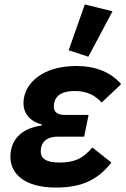

<svg xmlns="http://www.w3.org/2000/svg" viewBox="-20 -835 567 867"><path d="M488 -784 363 -815 290 -608 379 -579ZM397 -169C353 -117 314 -101 248 -101C186 -101 164 -121 164 -149C164 -161 165 -166 166 -170C173 -200 198 -218 241 -218H360L380 -316H273C238 -316 223 -330 223 -353C223 -361 224 -367 226 -375C234 -405 261 -424 319 -424C369 -424 409 -406 439 -372L527 -455C481 -509 411 -537 325 -537C168 -537 86 -455 86 -369C86 -325 113 -287 169 -273L168 -268C76 -256 27 -203 27 -127C27 -49 93 12 232 12C348 12 421 -22 483 -101Z"/></svg>

Font: Braiins Sans
Style: Bold Italic
Weight: 700
Italic angle: -11.31°
Designer: Mike Abbink, Paul van der Laan, Pieter van Rosmalen, Jiri Chlebus, Lubos Buracinsky
Foundry: Bold Monday, Sudetype
Version: Version 1.000;hotconv 1.0.109;makeotfexe 2.5.65596